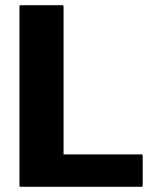

<svg xmlns="http://www.w3.org/2000/svg" viewBox="-20 -720 590 740"><path d="M60 -700H220Q225 -700 225 -695V-125H525Q530 -125 530 -120V-5Q530 0 525 0H60Q55 0 55 -5V-695Q55 -700 60 -700Z"/></svg>

Font: MFEK Sans
Style: Bold
Weight: 700
Designer: Owen Earl
Foundry: indestructible type*
Version: Version 0.001; ttfautohint (v1.8.4.7-5d5b)